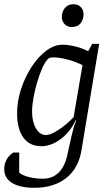

<svg xmlns="http://www.w3.org/2000/svg" viewBox="-23 -725 512 910"><path d="M140 165Q71 165 34 142Q-3 119 -3 76Q-3 64 0 52.5Q3 41 8 31.5Q13 22 21.5 13.5Q30 5 40 -2H68V93Q82 106 114 114Q146 122 180 122Q225 122 254.5 93.5Q284 65 296 10Q304 -25 311 -57.5Q318 -90 325 -115.5Q332 -141 338 -153L335 -155Q312 -102 266 -67Q220 -32 173 -32Q118 -32 88 -72.5Q58 -113 58 -189Q58 -246 77 -303.5Q96 -361 127 -408.5Q158 -456 196 -484.5Q234 -513 273 -513Q302 -513 335.5 -504.5Q369 -496 395 -482L414 -517H447L363 -12Q349 73 290.5 119Q232 165 140 165ZM195 -85Q217 -85 254.5 -109.5Q292 -134 326 -170L368 -416Q338 -432 298.5 -442.5Q259 -453 232 -453Q218 -453 212.5 -451Q207 -449 201 -442Q188 -427 175.5 -398Q163 -369 152.5 -333Q142 -297 135.5 -261Q129 -225 129 -196Q129 -148 147.5 -116.5Q166 -85 195 -85ZM317 -597Q296 -597 283 -611Q270 -625 270 -645Q270 -659 276 -673Q282 -687 294.5 -696Q307 -705 326 -705Q346 -705 359.5 -692Q373 -679 373 -656Q373 -634 359.5 -615.5Q346 -597 317 -597Z"/></svg>

Font: Faustina Light Light
Style: Italic
Weight: 300
Italic angle: -8°
Version: Version 1.200